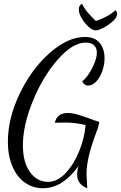

<svg xmlns="http://www.w3.org/2000/svg" viewBox="-20 -916 644 1023"><path d="M22 -161Q22 -286 85 -417Q148 -548 244.5 -633.5Q341 -719 433 -719Q486 -719 511.5 -687Q537 -655 537 -606Q537 -571 525 -537Q513 -503 492.5 -481.5Q472 -460 449 -460Q429 -460 418 -483Q433 -493 451.5 -520Q470 -547 483 -579Q496 -611 496 -636Q496 -660 481.5 -674.5Q467 -689 436 -689Q367 -689 288 -599Q209 -509 155.5 -379Q102 -249 102 -141Q102 -52 139.5 0.5Q177 53 236 53Q286 53 330 6Q374 -41 402.5 -112Q431 -183 436 -250Q378 -263 333 -263L272 -262Q284 -314 340 -314Q364 -314 388.5 -307Q413 -300 456 -285Q481 -274 509 -267L502 -235Q467 -143 454 -87.5Q441 -32 441 9Q441 25 443 55Q445 75 445 87Q391 66 391 15Q391 -7 398 -31Q313 87 209 87Q156 87 113.5 57.5Q71 28 46.5 -28.5Q22 -85 22 -161ZM400 -865Q400 -888 417 -896Q430 -870 447 -850Q464 -830 491 -804Q525 -816 549 -829Q573 -842 594 -861Q604 -855 604 -842Q604 -824 582 -803.5Q560 -783 532 -768.5Q504 -754 490 -754Q474 -754 452.5 -773Q431 -792 415.5 -818Q400 -844 400 -865Z"/></svg>

Font: Dancing Script
Style: Regular
Weight: 400
Designer: Pablo Impallari
Foundry: Pablo Impallari
Version: Version 2.000